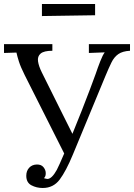

<svg xmlns="http://www.w3.org/2000/svg" viewBox="-25 -920 668 957"><path d="M188 17Q157 17 131.5 3.5Q106 -10 106 -44Q106 -68 120 -83.5Q134 -99 157 -100Q180 -101 191.5 -87Q203 -73 203 -57Q203 -48 201 -42.5Q199 -37 194 -32Q199 -31 203 -29.5Q207 -28 211 -28Q233 -28 258 -73Q263 -82 272.5 -103.5Q282 -125 295 -155L98 -546Q78 -586 69.5 -612.5Q61 -639 57 -658L-5 -656V-700H236V-667Q194 -667 177.5 -653Q161 -639 164.5 -614.5Q168 -590 184 -558L287 -351Q299 -326 311.5 -302Q324 -278 336 -253Q359 -309 382 -367.5Q405 -426 423.5 -475Q442 -524 452 -552Q462 -582 474.5 -614Q487 -646 497 -659L418 -656V-700H623V-667Q586 -665 565 -650.5Q544 -636 530.5 -608.5Q517 -581 500 -540L338 -149Q304 -67 272.5 -25Q241 17 188 17ZM184 -840V-900H449V-844Z"/></svg>

Font: Lora
Style: Regular
Weight: 400
Designer: Olga Karpushina, Alexei Vanyashin (Cyrillic)
Foundry: Cyreal
Version: Version 3.005; ttfautohint (v1.8.4.7-5d5b)